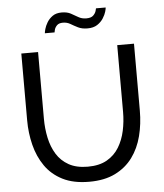

<svg xmlns="http://www.w3.org/2000/svg" viewBox="-60 -969 876 1027"><g transform="rotate(-5 377.5 -455.5)"><path d="M75 -351V-710H165V-351Q165 -299 175.5 -249.5Q186 -200 210 -161Q234 -122 275 -99Q316 -76 377 -76Q439 -76 480 -99.5Q521 -123 545 -162.5Q569 -202 579.5 -251Q590 -300 590 -351V-710H680V-351Q680 -279 663.5 -214.5Q647 -150 611 -101Q575 -52 517.5 -23.5Q460 5 378 5Q293 5 235 -24.5Q177 -54 142 -104.5Q107 -155 91 -219Q75 -283 75 -351ZM311 -855Q289 -855 278.5 -844Q268 -833 265 -821Q262 -809 262 -807H210Q210 -813 214.5 -829.5Q219 -846 230 -864.5Q241 -883 260 -896.5Q279 -910 309 -910Q338 -910 357.5 -899.5Q377 -889 395.5 -878Q414 -867 438 -867Q464 -867 475.5 -878.5Q487 -890 490.5 -902Q494 -914 494 -916H546Q546 -910 541.5 -894Q537 -878 525 -859Q513 -840 492.5 -826.5Q472 -813 440 -813Q410 -813 389 -823.5Q368 -834 350.5 -844.5Q333 -855 311 -855Z"/></g></svg>

Font: YasnoRaleway Medium
Style: Regular
Weight: 500
Designer: Matt McInerney, Pablo Impallari, Rodrigo Fuenzalida
Foundry: Matt McInerney, Pablo Impallari, Rodrigo Fuenzalida
Version: Version 4.026